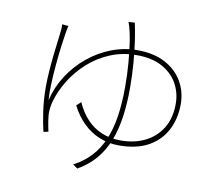

<svg xmlns="http://www.w3.org/2000/svg" viewBox="-88 -883 1175 1037"><g transform="rotate(10 500.0 -364.0)"><path d="M219 -699Q218 -694 216 -686Q214 -678 212 -666Q207 -636 200.5 -586.5Q194 -537 189 -480.5Q184 -424 182 -372.5Q180 -321 183 -286Q201 -360 242 -423.5Q283 -487 341 -534.5Q399 -582 467.5 -608.5Q536 -635 609 -635Q700 -635 762.5 -601.5Q825 -568 857.5 -512Q890 -456 890 -388Q890 -311 858.5 -248Q827 -185 762.5 -148Q698 -111 598 -111Q541 -111 491.5 -131.5Q442 -152 402.5 -190.5Q363 -229 335 -284L359 -306Q383 -252 418.5 -214.5Q454 -177 500.5 -158Q547 -139 604 -139Q679 -139 737.5 -168Q796 -197 829.5 -252Q863 -307 863 -385Q863 -446 834.5 -496.5Q806 -547 750 -577.5Q694 -608 611 -608Q533 -608 466.5 -580.5Q400 -553 347.5 -506Q295 -459 259 -401Q223 -343 206 -283Q202 -270 199 -249Q196 -228 197 -208Q198 -195 200.5 -178.5Q203 -162 206 -146Q209 -130 212 -118L186 -112Q175 -154 165.5 -219Q156 -284 156 -353Q156 -396 159.5 -443.5Q163 -491 168 -535Q173 -579 177.5 -614.5Q182 -650 184 -669Q185 -680 185 -687Q185 -694 184 -702ZM569 -779Q577 -745 585.5 -689Q594 -633 599.5 -565.5Q605 -498 605 -427Q605 -340 594.5 -267Q584 -194 560.5 -134.5Q537 -75 497.5 -28.5Q458 18 400 51L374 33Q430 4 469 -38.5Q508 -81 532 -137.5Q556 -194 567 -266Q578 -338 578 -426Q578 -497 573 -557.5Q568 -618 561.5 -662Q555 -706 550 -725Q547 -739 543 -753Q539 -767 535 -777Z"/></g></svg>

Font: Noto Sans SC Thin
Style: Regular
Weight: 100
Designer: Ryoko NISHIZUKA 西塚涼子 (kana, bopomofo & ideographs); Paul D. Hunt (Latin, Greek & Cyrillic); Sandoll Communications 산돌커뮤니
Foundry: Adobe
Version: Version 2.004-H2;hotconv 1.0.118;makeotfexe 2.5.65603